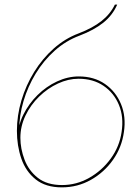

<svg xmlns="http://www.w3.org/2000/svg" viewBox="-20 -800 570 829"><path d="M320 -470Q386 -470 433 -437.5Q480 -405 502.5 -350.5Q525 -296 515 -230Q506 -164 468 -110Q430 -56 372.5 -23.5Q315 9 247 9Q177 9 134 -25.5Q91 -60 72 -115.5Q53 -171 53 -235L68 -205Q68 -158 86 -110.5Q104 -63 143.5 -32Q183 -1 248 -1Q310 -1 365 -32Q420 -63 458 -115Q496 -167 505 -230Q515 -295 493.5 -347Q472 -399 427 -429.5Q382 -460 319 -460ZM57 -205Q57 -257 80.5 -304.5Q104 -352 142 -389.5Q180 -427 226.5 -448.5Q273 -470 320 -470L319 -460Q275 -460 230.5 -439.5Q186 -419 149 -383Q112 -347 90 -301Q68 -255 68 -205ZM53 -235Q53 -301 72.5 -366.5Q92 -432 127.5 -489.5Q163 -547 212 -590.5Q261 -634 320 -656Q380 -679 418 -709Q456 -739 476 -780H486Q466 -734 426 -702Q386 -670 323 -646Q264 -624 216 -581Q168 -538 134 -482Q100 -426 81.5 -363.5Q63 -301 63 -240V-205Z"/></svg>

Font: Jost Thin
Style: Italic
Weight: 200
Italic angle: -5°
Version: Version 3.710